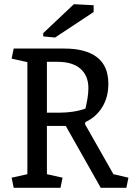

<svg xmlns="http://www.w3.org/2000/svg" viewBox="-20 -891 629 911"><path d="M109.9 -596.2 35.2 -612.8 44.9 -660.6H285.2Q386.7 -660.6 440.4 -619.4Q494.1 -578.1 494.1 -493.2Q494.1 -429.7 465.1 -382.6Q436 -335.4 385.7 -312L382.8 -302.7L518.1 -64.5L589.4 -47.9L579.6 0H458L292 -293.5H202.6V-64.5L276.9 -47.9L267.1 0H44.9L35.2 -47.9L109.9 -64.5ZM202.6 -597.7V-356.4H262.7Q293 -356.4 324 -360.8Q355 -365.2 385.3 -375.5Q390.6 -397.5 395 -423.3Q399.4 -449.2 399.4 -473.1Q399.4 -531.2 362.1 -564.5Q324.7 -597.7 252 -597.7ZM185.1 -733.9 330.6 -871.1 424.3 -866.2V-834L241.2 -712.9L185.1 -718.3Z"/></svg>

Font: Noticia Text
Style: Regular
Weight: 400
Designer: JM Sole
Foundry: JM Sole
Version: Version 1.003